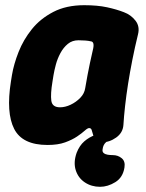

<svg xmlns="http://www.w3.org/2000/svg" viewBox="-20 -539 561 739"><path d="M163 19Q66 19 34.5 -43Q3 -105 22 -225L26 -250Q33 -292 51.5 -339Q70 -386 102.5 -426.5Q135 -467 185 -493Q235 -519 304 -519Q355 -519 392 -511Q429 -503 457 -492Q484 -482 501.5 -459.5Q519 -437 511 -406Q499 -357 489.5 -309Q480 -261 473 -216.5Q466 -172 461.5 -131.5Q457 -91 455 -58Q453 -28 427 -9.5Q401 9 371 9Q358 9 350.5 2Q343 -5 339 -18Q335 -30 333 -38Q331 -46 323 -46Q317 -46 306 -36Q295 -26 276.5 -13.5Q258 -1 230.5 9Q203 19 163 19ZM211 -126Q231 -126 252 -136Q273 -146 289 -162.5Q305 -179 308 -200Q313 -228 317 -250.5Q321 -273 326 -295.5Q331 -318 337 -345Q346 -379 329 -380Q321 -382 308.5 -383Q296 -384 282 -384Q258 -384 241 -370Q224 -356 212.5 -334.5Q201 -313 195 -290.5Q189 -268 186 -250L182 -225Q174 -177 177.5 -151.5Q181 -126 211 -126ZM365 180Q332 180 306.5 163Q281 146 271.5 116Q262 86 275 49Q286 21 304.5 5Q323 -11 346.5 -19.5Q370 -28 395 -33L420 -11Q420 -11 409.5 -6Q399 -1 388 8.5Q377 18 375 35Q373 45 379 50Q385 55 394.5 56.5Q404 58 414 58Q434 58 448.5 70Q463 82 459 106Q453 144 424 162Q395 180 365 180Z"/></svg>

Font: Winky Sans
Style: Bold Italic
Weight: 700
Italic angle: -8.97852°
Designer: Simon Atzbach
Foundry: typofactur
Version: Version 1.205